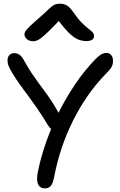

<svg xmlns="http://www.w3.org/2000/svg" viewBox="-20 -997 644 1031"><path d="M220 14.4Q203.2 14.4 192.6 4.2Q182 -6 179.8 -27.5Q177.6 -49 185 -81.8Q199.4 -152.4 226.9 -231.7Q254.4 -311 294 -390.7Q333.6 -470.4 383.8 -545Q434 -619.6 493.8 -680.6Q514.2 -700.8 527.2 -706.9Q540.2 -713 552.2 -713Q562.2 -713 569.7 -708.1Q577.2 -703.2 582 -694Q586.8 -684.8 586.8 -671.4Q586.8 -658.2 583.9 -648.2Q581 -638.2 572 -626.5Q563 -614.8 543.8 -595.8Q493 -543.2 449.5 -480.3Q406 -417.4 371.3 -347.4Q336.6 -277.4 311.2 -202Q285.8 -126.6 271.2 -48.8Q263.8 -11.4 252.5 1.5Q241.2 14.4 220 14.4ZM280.8 -295.6Q266.6 -295.6 256 -303.6Q245.4 -311.6 237.2 -325.2Q203.8 -380 177.9 -417.5Q152 -455 130.7 -483.4Q109.4 -511.8 89.4 -539.2Q69.4 -566.6 47.6 -602.4Q31.8 -629.6 26.1 -643.2Q20.4 -656.8 20.4 -672.6Q20.4 -690.4 30.2 -701Q40 -711.6 56.4 -711.6Q72.2 -711.6 84 -703.5Q95.8 -695.4 107.4 -675.4Q130 -634.2 149.7 -604.7Q169.4 -575.2 187.6 -550.6Q205.8 -526 224.9 -500.3Q244 -474.6 264.3 -442.6Q284.6 -410.6 308.4 -365.4Q312.8 -356 314.4 -344.1Q316 -332.2 313.2 -321.1Q310.4 -310 302.5 -302.8Q294.6 -295.6 280.8 -295.6ZM156.6 -775.4Q143.6 -775.4 133.2 -780.9Q122.8 -786.4 117 -795Q111.2 -803.6 111.2 -812.6Q111.2 -820.4 116.2 -828.6Q121.2 -836.8 138.2 -853.8Q155.2 -870.8 192.4 -903Q223 -929.4 239.3 -945.8Q255.6 -962.2 268.6 -969.6Q281.6 -977 301.8 -977Q324.6 -977 341.1 -966.5Q357.6 -956 377.2 -926.6Q400 -893.8 419.6 -874.3Q439.2 -854.8 453.9 -843.8Q468.6 -832.8 476.8 -824Q485 -815.2 485 -802.2Q485 -790.8 474.2 -783.6Q463.4 -776.4 444.8 -776.4Q420.8 -776.4 398.6 -785.5Q376.4 -794.6 349.2 -821.4Q322 -848.2 283.6 -900.8L311.8 -901.2Q269.4 -856.4 243.1 -830.6Q216.8 -804.8 201 -793Q185.2 -781.2 175.2 -778.3Q165.2 -775.4 156.6 -775.4Z"/></svg>

Font: Shantell Sans Light
Style: Regular
Weight: 300
Designer: Stephen Nixon, Anya Danilova, Shantell Martin
Foundry: Arrow Type
Version: Version 1.011;[c5ecc13dd]